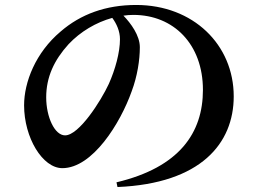

<svg xmlns="http://www.w3.org/2000/svg" viewBox="-20 -735 1040 773"><path d="M463 -577C463 -524 444 -455 418 -397C386 -328 298 -190 242 -190C200 -190 166 -264 166 -343C166 -425 198 -493 256 -557C304 -608 367 -645 432 -663C449 -640 463 -610 463 -577ZM453 18C789 4 921 -158 921 -347C921 -555 758 -715 528 -715C406 -715 305 -678 224 -608C123 -523 77 -404 77 -311C77 -181 151 -58 231 -58C353 -58 465 -240 510 -367C533 -428 543 -494 543 -545C543 -592 507 -641 477 -672C490 -674 504 -675 517 -675C679 -675 797 -557 797 -373C797 -200 702 -61 449 -1Z"/></svg>

Font: Source Han Serif
Style: Bold
Weight: 700
Designer: Ryoko NISHIZUKA 西塚涼子 (kana & ideographs); Frank Grießhammer (Latin, Greek & Cyrillic); Wenlong ZHANG 张文龙 (bopomofo); San
Foundry: Adobe Systems Incorporated
Version: Version 1.001;PS 1.001;hotconv 16.6.54;makeotf.lib2.5.65590